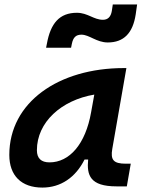

<svg xmlns="http://www.w3.org/2000/svg" viewBox="-20 -826 631 856"><path d="M168.9 10.3C250.5 10.3 316.9 -34.7 356.9 -114.7H373C366.2 -44.9 381.3 4.9 499.5 4.9H545.4L563 -96.2H541C485.8 -96.2 472.2 -113.3 480.5 -161.6L543.5 -522.5H532.2C241.2 -522.5 21.5 -370.1 21.5 -135.3C21.5 -43 75.2 10.3 168.9 10.3ZM200.7 -102.1C163.6 -102.1 144.5 -120.1 144.5 -156.2C144.5 -281.2 253.4 -379.4 400.4 -404.3L386.2 -325.7C361.3 -183.1 289.6 -102.1 200.7 -102.1ZM185.5 -613.3H296.9L300.3 -630.4C306.2 -659.7 318.8 -671.4 343.3 -671.4C377.9 -671.4 410.6 -636.7 460.4 -636.7C531.7 -636.7 572.3 -678.2 585 -761.7L591.3 -806.2H482.9L478.5 -776.9C474.1 -751 460.9 -737.8 439 -737.8C397.9 -737.8 371.1 -769 322.8 -769C245.6 -769 205.6 -722.7 189 -630.9Z"/></svg>

Font: Cascadia Mono PL SemiBold
Style: Italic
Weight: 600
Italic angle: -10°
Monospace: yes
Designer: Aaron Bell
Foundry: Saja Typeworks
Version: Version 2404.023